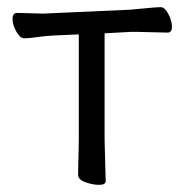

<svg xmlns="http://www.w3.org/2000/svg" viewBox="-20 -506 515 536"><path d="M272 -115 275 0Q275 10 256.5 10Q238 10 218 2.5Q198 -5 198 -18Q198 -26 198.5 -46.5Q199 -67 199.5 -87.5Q200 -108 200 -115V-410L132 -407Q108 -406 84 -402.5Q60 -399 48 -399Q36 -399 25.5 -418Q15 -437 15 -453.5Q15 -470 28 -470L100 -468L344 -479Q369 -481 393 -483.5Q417 -486 428.5 -486Q440 -486 450 -467Q460 -448 460 -431.5Q460 -415 448 -415L362 -417H345L272 -413Z"/></svg>

Font: LXGW WenKai
Style: Regular
Weight: 400
Designer: LXGW / Fontworks Inc.
Foundry: LXGW / Fontworks Inc.
Version: Version 1.520; June 14, 2025